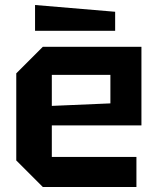

<svg xmlns="http://www.w3.org/2000/svg" viewBox="-20 -747 630 767"><path d="M45 -106V-454L151 -560H545V-246H187V-120H525V0H151ZM187 -324 421 -334V-448H187ZM440 -624H120V-727L440 -700Z"/></svg>

Font: Tektur SemiBold
Style: Regular
Weight: 600
Designer: Adam Jagosz
Foundry: Adam Jagosz
Version: Version 1.005;gftools[0.9.30]